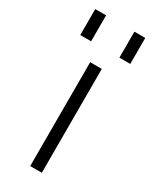

<svg xmlns="http://www.w3.org/2000/svg" viewBox="-191 -786 677 838"><g transform="rotate(30 147.0 -366.5)"><path d="M24.4 -603.5V-734.4H79.1V-603.5ZM221.7 -603.5V-734.4H276.4V-603.5ZM121.1 1V-522.5H179.7V1Z"/></g></svg>

Font: Gen Shin Gothic Light
Style: Regular
Weight: 200
Designer: [Source Han Sans]
Ryoko NISHIZUKA  (kana & ideographs); Paul D. Hunt (Latin, Greek & Cyrillic); Wenlong ZHANG  (bopomofo
Version: Version 1.002.20150607